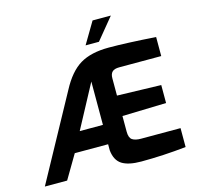

<svg xmlns="http://www.w3.org/2000/svg" viewBox="-129 -1066 1239 1207"><g transform="rotate(-15 490.5 -463.0)"><path d="M470 -114V-154H253L162 0H17L317 -549Q373 -655 444 -697.5Q515 -740 631 -740Q744 -740 936 -727V-603H663Q631 -603 617 -589.5Q603 -576 603 -548V-435L889 -427V-310L603 -302V-200Q603 -160 622.5 -147Q642 -134 679 -134H936V-11Q785 5 644 5Q561 5 519 -21.5Q477 -48 470 -114ZM470 -280V-562L319 -280ZM577 -931H696L581 -791H494Z"/></g></svg>

Font: Exo
Style: Bold
Weight: 700
Designer: Natanael Gama
Foundry: Natanael Gama
Version: Version 1.500; ttfautohint (v1.6)